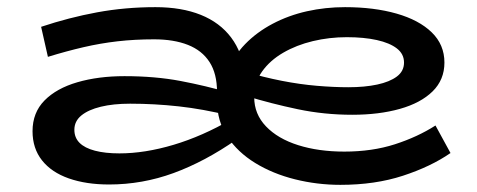

<svg xmlns="http://www.w3.org/2000/svg" viewBox="-20 -503 1334 537"><path d="M932 14Q867 14 805 -1.5Q743 -17 694 -47Q645 -77 616 -120.5Q587 -164 587 -222V-246Q587 -297 566 -329.5Q545 -362 505.5 -377.5Q466 -393 411 -393Q357 -393 309 -387.5Q261 -382 213.5 -371Q166 -360 114 -344L95 -428Q173 -454 251.5 -468.5Q330 -483 415 -483Q488 -483 541.5 -461.5Q595 -440 626.5 -398Q658 -356 665 -296L616 -301Q633 -346 665.5 -379.5Q698 -413 742.5 -436.5Q787 -460 838.5 -471.5Q890 -483 945 -483Q1026 -483 1089 -465Q1152 -447 1187.5 -412.5Q1223 -378 1223 -328Q1223 -280 1190 -247.5Q1157 -215 1098.5 -198.5Q1040 -182 965 -182Q887 -182 813 -197.5Q739 -213 667 -235V-302Q717 -287 768 -277Q819 -267 866.5 -263Q914 -259 954 -259Q1000 -259 1035 -266.5Q1070 -274 1090 -289Q1110 -304 1110 -328Q1110 -352 1090 -367.5Q1070 -383 1034 -391Q998 -399 950 -399Q901 -399 855 -388Q809 -377 772 -355.5Q735 -334 713 -303Q691 -272 691 -231Q691 -184 724 -149.5Q757 -115 814 -97Q871 -79 943 -79Q1021 -79 1084.5 -99.5Q1148 -120 1198 -152L1240 -75Q1185 -37 1107 -11.5Q1029 14 932 14ZM285 13Q221 13 172.5 -4Q124 -21 97.5 -54.5Q71 -88 71 -136Q71 -188 104.5 -222Q138 -256 196.5 -273Q255 -290 328 -290Q414 -290 485 -276.5Q556 -263 621 -244V-180Q548 -198 480 -205.5Q412 -213 344 -213Q297 -213 262 -204.5Q227 -196 207.5 -180Q188 -164 188 -140Q188 -118 202.5 -103.5Q217 -89 245.5 -81.5Q274 -74 314 -74Q385 -74 465.5 -98Q546 -122 627 -169L642 -113Q553 -51 465.5 -19Q378 13 285 13Z"/></svg>

Font: BioRhyme SemiExpanded Medium
Style: Regular
Weight: 500
Width: 6
Designer: Aoife Mooney
Foundry: Aoife Mooney Type
Version: Version 1.600;gftools[0.9.33]